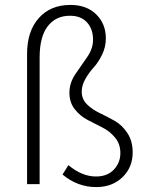

<svg xmlns="http://www.w3.org/2000/svg" viewBox="-20 -748 589 780"><path d="M371 12Q295 12 234 -39L258 -77Q313 -31 370 -31Q416 -31 442.5 -59Q469 -87 469 -126Q469 -163 447.5 -189Q426 -215 396 -230Q366 -245 335.5 -261Q305 -277 283.5 -304.5Q262 -332 262 -371Q262 -411 286 -446.5Q310 -482 334 -516Q358 -550 358 -587Q358 -630 333.5 -657Q309 -684 264 -684Q207 -684 174 -641.5Q141 -599 141 -514V0H90V-529Q90 -621 137.5 -674.5Q185 -728 266 -728Q332 -728 371 -689.5Q410 -651 410 -592Q410 -557 394.5 -525.5Q379 -494 361 -474.5Q343 -455 327.5 -428.5Q312 -402 312 -376Q312 -345 333.5 -324Q355 -303 385.5 -288.5Q416 -274 446 -257Q476 -240 497.5 -207.5Q519 -175 519 -129Q519 -68 477.5 -28Q436 12 371 12Z"/></svg>

Font: Assistant Light
Style: Regular
Weight: 300
Designer: Hebrew By Ben Nathan, Latin by Paul Hunt
Version: Version 2.001;PS 002.001;hotconv 1.0.88;makeotf.lib2.5.64775